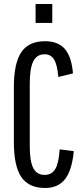

<svg xmlns="http://www.w3.org/2000/svg" viewBox="-20 -920 414 955"><path d="M204 15Q123 15 86 -39.5Q49 -94 49 -214V-486Q49 -606 86 -660.5Q123 -715 204 -715Q269 -715 302.5 -676.5Q336 -638 343 -555L270 -537Q265 -598 249 -624Q233 -650 202 -650Q163 -650 145.5 -615Q128 -580 128 -503V-193Q128 -118 145.5 -84Q163 -50 202 -50Q237 -50 254.5 -78.5Q272 -107 277 -177L347 -168Q338 -73 303.5 -29Q269 15 204 15ZM157 -806V-900H240V-806Z"/></svg>

Font: Pathway Gothic One
Style: Regular
Weight: 400
Version: Version 1.003; ttfautohint (v1.8.4.7-5d5b);gftools[0.9.26]